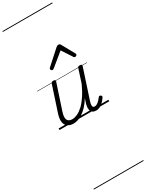

<svg xmlns="http://www.w3.org/2000/svg" viewBox="-498 -1334 1642 2158"><g transform="rotate(-30 323.0 -255.0)"><path d="M175 17Q131 17 101.5 -3.5Q72 -24 65 -65.5Q58 -107 79 -171L185 -494Q189 -506 195.5 -510.5Q202 -515 216 -515Q232 -515 238 -509Q244 -503 240 -491L132 -164Q118 -122 119 -92.5Q120 -63 137.5 -48Q155 -33 188 -33Q218 -33 253.5 -49Q289 -65 327 -100Q365 -135 402.5 -191Q440 -247 476 -327L530 -495Q534 -508 540 -512Q546 -516 560 -516Q576 -516 582.5 -510.5Q589 -505 585 -493L459 -109Q451 -83 450 -65.5Q449 -48 455.5 -39.5Q462 -31 476 -31Q493 -31 509.5 -41.5Q526 -52 540.5 -67.5Q555 -83 566 -98Q571 -106 578 -108Q585 -110 595 -103Q605 -97 606 -90Q607 -83 602 -76Q590 -57 570.5 -35.5Q551 -14 525 1.5Q499 17 468 17Q444 17 428.5 8.5Q413 0 405.5 -15.5Q398 -31 398 -53Q398 -75 405 -103L426 -169Q395 -117 361.5 -81.5Q328 -46 295 -24Q262 -2 231.5 7.5Q201 17 175 17ZM271 -623Q263 -623 256 -630Q249 -637 249 -645Q249 -650 251.5 -654Q254 -658 258 -662L439 -825Q447 -832 454 -834.5Q461 -837 469 -837Q476 -837 482.5 -834Q489 -831 493 -823L583 -660Q586 -655 587.5 -651Q589 -647 589 -644Q589 -635 580 -629Q571 -623 564 -623Q558 -623 553.5 -626Q549 -629 546 -634L458 -769L293 -634Q286 -629 281.5 -626Q277 -623 271 -623ZM0 763H646V773H0ZM0 -20H646V0H0ZM0 -505H646V-500H0ZM0 -1283H646V-1273H0Z"/></g></svg>

Font: Playwrite NL Guides
Style: Regular
Weight: 400
Designer: Veronika Burian, José Scaglione
Foundry: TypeTogether
Version: Version 1.003